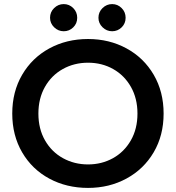

<svg xmlns="http://www.w3.org/2000/svg" viewBox="-20 -905 861 940"><path d="M225 -818Q225 -846 245 -865.5Q265 -885 292 -885Q319 -885 338.5 -865.5Q358 -846 358 -818Q358 -790 338.5 -771Q319 -752 292 -752Q265 -752 245 -771.5Q225 -791 225 -818ZM462 -818Q462 -846 482 -865.5Q502 -885 529 -885Q556 -885 575.5 -865.5Q595 -846 595 -818Q595 -790 575.5 -771Q556 -752 529 -752Q502 -752 482 -771.5Q462 -791 462 -818ZM40 -349Q40 -456 88.5 -539Q137 -622 221.5 -668Q306 -714 411 -714Q515 -714 599.5 -668Q684 -622 732.5 -539Q781 -456 781 -349Q781 -242 732.5 -159.5Q684 -77 599.5 -31Q515 15 411 15Q306 15 221.5 -30.5Q137 -76 88.5 -159Q40 -242 40 -349ZM653 -349Q653 -423 621 -479.5Q589 -536 534 -567Q479 -598 411 -598Q343 -598 287.5 -567Q232 -536 200 -479.5Q168 -423 168 -349Q168 -274 200.5 -217.5Q233 -161 288.5 -130.5Q344 -100 411 -100Q478 -100 533 -130.5Q588 -161 620.5 -217.5Q653 -274 653 -349Z"/></svg>

Font: Prompt Medium
Style: Regular
Weight: 500
Designer: Katatrad Team
Foundry: CadsonDemak
Version: Version 1.001